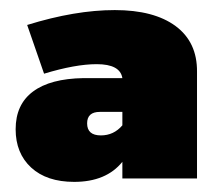

<svg xmlns="http://www.w3.org/2000/svg" viewBox="-20 -814 440 383"><path d="M11.2 -556.2Q11.2 -605.5 45.7 -631.3Q80.1 -657.2 147 -658.2H224.1Q219.7 -686 172.9 -686Q130.4 -686 67.9 -667L34.2 -764.2Q129.9 -793.9 209 -793.9Q287.1 -793.9 330.3 -762Q373.5 -730 373 -670.9V-458H224.1V-491.2Q191.9 -451.2 127.9 -451.2Q73.2 -451.2 42.2 -479.7Q11.2 -508.3 11.2 -556.2ZM153.8 -567.9Q153.8 -543.9 181.2 -543.9Q207 -543.9 224.1 -564V-590.8H179.2Q153.8 -590.8 153.8 -567.9Z"/></svg>

Font: Trueno Black
Style: Regular
Weight: 900
Designer: Julieta Ulanovsky
Foundry: Julieta Ulanovsky
Version: Version 3.001b | FøM Fix